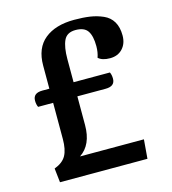

<svg xmlns="http://www.w3.org/2000/svg" viewBox="-101 -743 742 827"><g transform="rotate(-15 270.5 -330.0)"><path d="M360 -476Q368 -498 368 -526Q368 -571 353 -593.5Q338 -616 299 -616Q260 -616 246.5 -586.5Q233 -557 233 -504V-401H395Q401 -389 401 -372Q401 -338 359 -338H233V-210Q233 -122 177 -85H462L455 0H65L58 -63Q96 -77 110.5 -103.5Q125 -130 125 -176V-338H58Q52 -350 52 -367Q52 -401 94 -401H125V-504Q125 -582 173 -621Q221 -660 305 -660Q345 -660 375 -655.5Q405 -651 432.5 -639Q460 -627 474.5 -602.5Q489 -578 489 -541Q489 -505 468 -482.5Q447 -460 412 -460Q377 -460 360 -476Z"/></g></svg>

Font: Sansita
Style: Regular
Weight: 400
Designer: Pablo Cosgaya
Foundry: Omnibus-Type
Version: Version 1.006;hotconv 1.0.109;makeotfexe 2.5.65596